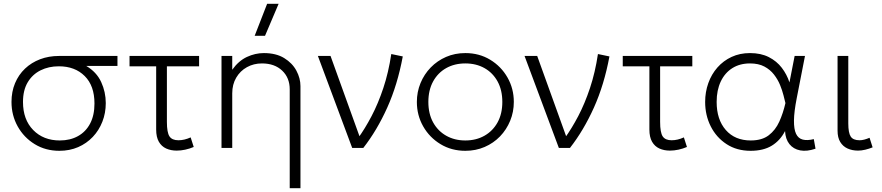

<svg xmlns="http://www.w3.org/2000/svg" viewBox="-20 -772 4604 1002"><path d="M290 15Q217.5 15 161 -19.8Q104.5 -54.5 72.2 -112.5Q40 -170.5 40 -240Q40 -293.5 58.5 -337.8Q77 -382 110.5 -413.8Q144 -445.5 189.2 -462.8Q234.5 -480 288 -480H593V-428H430Q484 -396 508 -344Q532 -292 532 -234Q532 -182 514.2 -136.8Q496.5 -91.5 464.2 -57.5Q432 -23.5 387.8 -4.2Q343.5 15 290 15ZM292 -39Q346.5 -39 387.2 -61.8Q428 -84.5 450.5 -127.5Q473 -170.5 473 -232Q473 -324.5 422 -375.2Q371 -426 287 -426Q234 -426 191.8 -405Q149.5 -384 124.8 -342.8Q100 -301.5 100 -240Q100 -148 153.2 -93.5Q206.5 -39 292 -39Z M902 14Q871.5 14 847.2 3Q823 -8 809 -32.2Q795 -56.5 795 -96V-426H656V-480H1019V-426H851V-136Q851 -80.5 864.5 -60.2Q878 -40 911 -40Q927 -40 942.8 -43.8Q958.5 -47.5 975 -55L991 -5Q970 4 947 9Q924 14 902 14Z M1492 210V-306Q1492 -366 1452.5 -403.5Q1413 -441 1347 -441Q1304 -441 1268.8 -421.5Q1233.5 -402 1212.8 -366.8Q1192 -331.5 1192 -285V0H1136V-480H1192V-408Q1225 -454.5 1268.5 -474.8Q1312 -495 1357 -495Q1420.5 -495 1463 -469Q1505.5 -443 1526.8 -403.2Q1548 -363.5 1548 -323V210ZM1309 -585 1374 -752H1434L1363 -585Z M1818 0 1639 -480H1705L1864.5 -37.5L1848.5 -50.5Q1885 -101 1919.2 -166.2Q1953.5 -231.5 1980.5 -312.5Q2007.5 -393.5 2022 -490L2082 -477.5Q2054.5 -329.5 2001 -210.5Q1947.5 -91.5 1876 0Z M2408.5 15Q2336 15 2278.8 -19.8Q2221.5 -54.5 2188.5 -112.5Q2155.5 -170.5 2155.5 -240Q2155.5 -292 2174.5 -338.2Q2193.5 -384.5 2227.8 -419.8Q2262 -455 2308 -475Q2354 -495 2408.5 -495Q2481 -495 2538.2 -460.2Q2595.5 -425.5 2628.5 -367.5Q2661.5 -309.5 2661.5 -240Q2661.5 -188 2642.5 -141.8Q2623.5 -95.5 2589.5 -60.2Q2555.5 -25 2509.2 -5Q2463 15 2408.5 15ZM2408.5 -39Q2465 -39 2508.5 -63.8Q2552 -88.5 2576.8 -133.5Q2601.5 -178.5 2601.5 -240Q2601.5 -301.5 2576.8 -346.8Q2552 -392 2508.5 -416.5Q2465 -441 2408.5 -441Q2352 -441 2308.5 -416.5Q2265 -392 2240.2 -346.8Q2215.5 -301.5 2215.5 -240Q2215.5 -178.5 2240.2 -133.5Q2265 -88.5 2308.5 -63.8Q2352 -39 2408.5 -39Z M2896.5 0 2717.5 -480H2783.5L2943 -37.5L2927 -50.5Q2963.5 -101 2997.8 -166.2Q3032 -231.5 3059 -312.5Q3086 -393.5 3100.5 -490L3160.5 -477.5Q3133 -329.5 3079.5 -210.5Q3026 -91.5 2954.5 0Z M3476 14Q3445.5 14 3421.2 3Q3397 -8 3383 -32.2Q3369 -56.5 3369 -96V-426H3230V-480H3593V-426H3425V-136Q3425 -80.5 3438.5 -60.2Q3452 -40 3485 -40Q3501 -40 3516.8 -43.8Q3532.5 -47.5 3549 -55L3565 -5Q3544 4 3521 9Q3498 14 3476 14Z M3897 15Q3825 15 3771.8 -19.8Q3718.5 -54.5 3689.2 -112.5Q3660 -170.5 3660 -240Q3660 -292 3676.5 -338.2Q3693 -384.5 3724 -419.8Q3755 -455 3798 -475Q3841 -495 3894 -495Q3951 -495 3992.2 -474Q4033.5 -453 4060 -418.2Q4086.5 -383.5 4100 -342L4127 -480H4181L4138 -260Q4124 -189 4123.5 -143.2Q4123 -97.5 4134.5 -73.5Q4146 -49.5 4169.5 -43.5Q4193 -37.5 4227 -46L4236 4Q4191 19.5 4155.8 12.8Q4120.5 6 4099.8 -20Q4079 -46 4077 -88Q4051.5 -38.5 4007.8 -11.8Q3964 15 3897 15ZM3898 -39Q3956.5 -39 3991.8 -66Q4027 -93 4047 -137.2Q4067 -181.5 4079 -234Q4075 -249.5 4068.8 -274.8Q4062.5 -300 4050.8 -328.8Q4039 -357.5 4019.2 -383Q3999.5 -408.5 3969 -424.8Q3938.5 -441 3894 -441Q3841 -441 3802 -416.5Q3763 -392 3741.5 -346.8Q3720 -301.5 3720 -240Q3720 -148 3767.8 -93.5Q3815.5 -39 3898 -39Z M4458 14Q4427.5 14 4403.2 3Q4379 -8 4365 -31Q4351 -54 4351 -90V-480H4407V-128Q4407 -78.5 4419.8 -59.2Q4432.5 -40 4466 -40Q4477.5 -40 4490.8 -43.5Q4504 -47 4518 -53L4534 -3Q4515.5 4.5 4495.8 9.2Q4476 14 4458 14Z"/></svg>

Font: Geologica Roman Thin
Style: Regular
Weight: 250
Designer: Sindre Bremnes, Frode Helland
Foundry: Monokrom Skriftforlag AS
Version: Version 1.010;gftools[0.9.28]